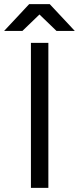

<svg xmlns="http://www.w3.org/2000/svg" viewBox="-56 -907 382 927"><path d="M93.3 -700H177.5V0H93.3ZM85.8 -884V-887H184.2L305.3 -757.5H217ZM84.8 -887H183.2V-884L52 -757.5H-36.3Z"/></svg>

Font: Oak Sans Light
Style: Regular
Weight: 400
Designer: Erik Kennedy, Walven
Foundry: Erik Kennedy, Walven
Version: Version 1.100;Glyphs 3.1.2 (3151)